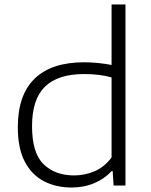

<svg xmlns="http://www.w3.org/2000/svg" viewBox="-20 -828 672 857"><path d="M300 9Q230.5 9 176.2 -19Q122 -47 90.8 -106.2Q59.5 -165.5 59.5 -259.5Q59.5 -404.5 134.8 -477.2Q210 -550 355.5 -550Q389 -550 420.8 -546.5Q452.5 -543 478 -538V-808H540V0H487L483 -64H478Q446.5 -30 400.8 -10.5Q355 9 300 9ZM311 -45Q357 -45 400.8 -63Q444.5 -81 478 -125V-482.5Q424 -497.5 356 -497.5Q238 -497.5 180.5 -441Q123 -384.5 123 -265Q123 -145 174.5 -95Q226 -45 311 -45Z"/></svg>

Font: Encode Sans Exp Lt
Style: Regular
Weight: 300
Width: 7
Designer: Multiple Designers
Foundry: Impallari Type
Version: Version 3.002; ttfautohint (v1.8.3) -l 8 -r 50 -G 200 -x 14 